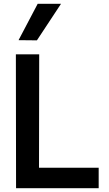

<svg xmlns="http://www.w3.org/2000/svg" viewBox="-20 -984 572 1004"><path d="M184 -107H496V0H64L63 -700H185ZM77 -774 177 -964H299L173 -773Z"/></svg>

Font: Lopes Sans SemiBold
Style: Regular
Weight: 600
Designer: Gabriel Lam, Diego Maldonado
Foundry: TypeRant, Foresti Design
Version: Version 4.000